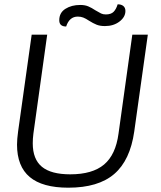

<svg xmlns="http://www.w3.org/2000/svg" viewBox="-20 -861 748 891"><path d="M59 -190Q59 -214 64 -251L127 -700H199L135 -241Q132 -217 132 -196Q132 -122 174.5 -87Q217 -52 306 -52Q409 -52 463 -97.5Q517 -143 530 -241L594 -700H666L603 -251Q584 -117 510 -53.5Q436 10 297 10Q177 10 118 -39.5Q59 -89 59 -190ZM255 -767Q255 -802 283.5 -820Q312 -838 352 -838Q374 -838 389.5 -831.5Q405 -825 423 -813Q440 -803 449 -798.5Q458 -794 471 -794Q495 -794 507 -806Q519 -818 526 -841Q543 -841 552.5 -833Q562 -825 562 -810Q562 -782 534.5 -761Q507 -740 467 -740Q444 -740 428 -746.5Q412 -753 393 -765Q378 -775 366.5 -779.5Q355 -784 341 -784Q302 -784 287 -738Q255 -738 255 -767Z"/></svg>

Font: Krub
Style: Italic
Weight: 400
Italic angle: -8°
Designer: Ekaluck Peanpanawate
Foundry: Cadson Demak Co.,Ltd.
Version: Version 1.000; ttfautohint (v1.6)